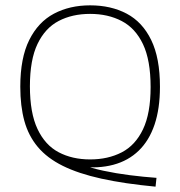

<svg xmlns="http://www.w3.org/2000/svg" viewBox="-20 -622 675 719"><path d="M562.5 77Q445.5 66 359.5 47Q273.5 28 215 -1Q156.5 -30 121.5 -71.8Q86.5 -113.5 71.2 -169.2Q56 -225 56 -297Q56 -405 89.5 -472.2Q123 -539.5 182 -570.8Q241 -602 317.5 -602Q395.5 -602 454.5 -570.8Q513.5 -539.5 546.2 -472.2Q579 -405 579 -297Q579 -215.5 558.8 -155.5Q538.5 -95.5 499.5 -57.8Q460.5 -20 404.5 -5Q348.5 10 278 2L281.5 -8Q318.5 7 366.5 17.2Q414.5 27.5 466 34Q517.5 40.5 566 44ZM317.5 -25Q384.5 -25 435.8 -51.5Q487 -78 515.5 -137.8Q544 -197.5 544 -296Q544 -396.5 515.5 -456.5Q487 -516.5 435.8 -543.2Q384.5 -570 317.5 -570Q250.5 -570 199.8 -543.5Q149 -517 120.5 -457.5Q92 -398 92 -299Q92 -199 120.5 -138.8Q149 -78.5 199.8 -51.8Q250.5 -25 317.5 -25Z"/></svg>

Font: Encode Sans SC SemiExpanded Thin
Style: Regular
Weight: 250
Width: 6
Designer: Multiple Designers
Foundry: Impallari Type
Version: Version 3.002